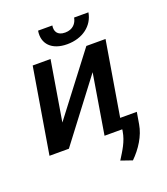

<svg xmlns="http://www.w3.org/2000/svg" viewBox="-164 -846 1007 1156"><g transform="rotate(-20 339.5 -267.5)"><path d="M164.8 -161.6 228.7 -545.5H114.3L23.4 0H147.7L439.6 -384.2L376.1 0H489.7L487.9 12.1C477.6 75.3 446 121.4 414.1 172.9L486.2 197.8C539.8 145.2 583.8 76.7 595.2 6.7L608 -68.9H501.4L581 -545.5H458.1ZM216.6 -731.5C202.8 -650.2 255.7 -594.5 354.4 -594.5C453.8 -594.5 525.6 -650.2 539.1 -731.5H447.4C441.1 -696.4 416.5 -664.8 366.5 -664.8C315.7 -664.8 301.8 -696.7 307.9 -731.5Z"/></g></svg>

Font: Magic Ui Pro Semi Bold
Style: Italic
Weight: 600
Italic angle: -9.39999°
Designer: Stefan Endress, Andreas Faust
Version: Version 1.000;FEAKit 1.0